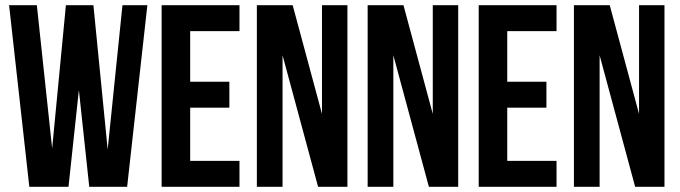

<svg xmlns="http://www.w3.org/2000/svg" viewBox="-20 -720 2620 740"><path d="M324 0H470L548 -700H452L395 -144L340 -700H234L181 -148L122 -700H15L93 0H244L284 -373Z M713 -600H903V-700H603V0H903V-100H713V-305H864V-405H713Z M1206 0H1319V-700H1221V-281L1108 -700H970V0H1069V-507Z M1633 0H1746V-700H1648V-281L1535 -700H1397V0H1496V-507Z M1935 -600H2125V-700H1825V0H2125V-100H1935V-305H2086V-405H1935Z M2428 0H2541V-700H2443V-281L2330 -700H2192V0H2291V-507Z"/></svg>

Font: Bebas Neue
Style: Bold
Weight: 700
Designer: Ryoichi Tsunekawa
Foundry: Ryoichi Tsunekawa
Version: Version 1.300